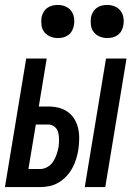

<svg xmlns="http://www.w3.org/2000/svg" viewBox="-29 -757 549 777"><path d="M314 0 400 -520H483L397 0ZM-9 0 77 -520H160L128 -326H166Q188 -326 208.5 -321Q229 -316 245.5 -304Q262 -292 272.5 -274.5Q283 -257 287.5 -236.5Q292 -216 291.5 -194Q291 -172 288 -151Q285 -132 279 -113Q273 -94 263.5 -76.5Q254 -59 240 -44Q226 -29 208.5 -18.5Q191 -8 172 -4Q153 0 134 0ZM134 -73Q149 -73 163.5 -81.5Q178 -90 186.5 -103.5Q195 -117 200 -132Q205 -147 208 -162Q210 -177 210 -192Q210 -207 206.5 -221Q203 -235 192 -244Q181 -253 166 -253H116L86 -73ZM405 -603Q389 -603 374.5 -609Q360 -615 350.5 -627Q341 -639 339 -654.5Q337 -670 339 -686Q341 -697 347 -707.5Q353 -718 362.5 -725Q372 -732 383 -734.5Q394 -737 405 -737Q421 -737 435.5 -731Q450 -725 459 -713Q468 -701 470.5 -685.5Q473 -670 470 -654Q468 -643 462.5 -632.5Q457 -622 447 -615Q437 -608 426.5 -605.5Q416 -603 405 -603ZM205 -603Q189 -603 174.5 -609Q160 -615 150.5 -627Q141 -639 139 -654.5Q137 -670 139 -686Q141 -697 147 -707.5Q153 -718 162.5 -725Q172 -732 183 -734.5Q194 -737 205 -737Q221 -737 235.5 -731Q250 -725 259 -713Q268 -701 270.5 -685.5Q273 -670 270 -654Q268 -643 262.5 -632.5Q257 -622 247 -615Q237 -608 226.5 -605.5Q216 -603 205 -603Z"/></svg>

Font: Iosevka Term Curly Md Obl
Style: Regular
Weight: 500
Italic angle: -9°
Designer: Belleve Invis
Foundry: Belleve Invis
Version: Version 32.3.0